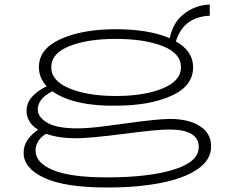

<svg xmlns="http://www.w3.org/2000/svg" viewBox="-20 -614 1034 854"><path d="M919 37Q919 97 859.5 138Q800 179 696 199.5Q592 220 457 220Q270 220 177.5 177.5Q85 135 85 65Q85 33 103.5 7Q122 -19 150 -37Q123 -53 110.5 -75Q98 -97 98 -120Q98 -157 124 -185Q150 -213 188 -230Q153 -267 153 -315Q153 -397 250 -440.5Q347 -484 495 -484Q642 -484 735 -444Q749 -514 798.5 -552.5Q848 -591 913 -594V-544Q858 -542 819.5 -515Q781 -488 762 -430Q839 -387 839 -315Q839 -231 741.5 -187.5Q644 -144 495 -144Q406 -142 332.5 -158.5Q259 -175 213 -208Q148 -175 148 -127Q148 -93 190.5 -68Q233 -43 325 -43Q371 -43 445 -52.5Q519 -62 531 -64Q680 -85 736 -85Q818 -85 868.5 -53.5Q919 -22 919 37ZM208 -315Q208 -254 289.5 -220.5Q371 -187 495 -187Q621 -187 703 -220.5Q785 -254 785 -315Q785 -377 703.5 -409Q622 -441 495 -441Q370 -441 289 -409Q208 -377 208 -315ZM864 40Q864 -38 732 -38Q678 -38 534 -19Q378 1 320 1Q240 1 185 -19Q163 -6 150.5 13.5Q138 33 138 56Q138 110 216 142.5Q294 175 455 175Q641 175 752.5 140.5Q864 106 864 40Z"/></svg>

Font: BioRhyme Expanded Light
Style: Regular
Weight: 300
Width: 7
Designer: Aoife Mooney
Foundry: Aoife Mooney Type
Version: Version 1.000